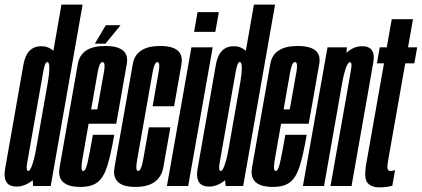

<svg xmlns="http://www.w3.org/2000/svg" viewBox="-47 -805 1826 831"><path d="M96.5 0 94.5 -25Q60.5 2.5 25 2.5Q-0.5 2.5 -13.5 -10Q-33 -29 -24.5 -76.5Q-10.5 -156 15 -301Q40.5 -446.5 54.5 -525.8Q68.5 -605 132 -605Q162 -605 184 -585L219 -785H310.5L172.5 0ZM107 -147.5 161 -454.5Q166.5 -487.5 166.5 -510Q166.5 -533.5 159.5 -536Q159 -536.5 158 -536.5Q147.5 -536.5 140.5 -496.5Q133.5 -456.5 106 -301Q78.5 -145 71.5 -105Q65 -69 73 -65.5Q73.5 -65 75 -65Q83.5 -65 92.5 -91.5Q100.5 -113.5 107 -147.5Z M301.5 4Q239.5 4 219 -25Q204.5 -46 211 -81Q226 -166 249.5 -299.5Q276 -450.5 289.8 -528.2Q303.5 -606 408.5 -606Q476 -606 495.5 -575Q506.5 -557.5 502 -529.5Q488.5 -453 462 -302.5Q459 -285 456 -269.5H336.5Q317 -159 309.5 -115.5Q301.5 -69.5 311 -65.5Q312 -65 313.5 -65Q323.5 -65 331.8 -100.2Q340 -135.5 355 -221.5H447.5Q432.5 -134.5 417 -85.5Q401.5 -36.5 375.2 -16.2Q349 4 301.5 4ZM347.5 -331.5H374Q396 -453.5 403 -494Q409.5 -531 400 -535.5Q398.5 -536.5 397 -536.5Q383.5 -536.5 376 -494Q369.5 -456 347.5 -331.5ZM363.5 -616 411 -696H475L409.5 -616Z M539 4Q477 4 457 -25Q442.5 -45.5 448.5 -80.5Q463.5 -165 487.5 -299.5Q514 -450 527.8 -528Q541.5 -606 646.5 -606Q712 -606 731.5 -575.5Q743.5 -557 738.5 -527.5Q724.5 -449 706.5 -345H613.5Q632 -450.5 639.5 -493.5Q646.5 -531 637 -535.5Q636 -536.5 634.5 -536.5Q621.5 -536.5 613.8 -493.5Q606 -450.5 579.5 -299.5Q556 -166 547 -115.5Q538.5 -70 548.5 -65.5Q549.5 -65 551 -65Q564 -65 573 -115.5Q582 -166 597.5 -254H690.5Q675.5 -168.5 660.2 -82.2Q645 4 539 4Z M675.5 0 781.5 -600H873.5L767.5 0ZM808 -752.5H900L885 -667H793Z M929.5 0 927.5 -25Q893.5 2.5 858 2.5Q832.5 2.5 819.5 -10Q800 -29 808.5 -76.5Q822.5 -156 848 -301Q873.5 -446.5 887.5 -525.8Q901.5 -605 965 -605Q995 -605 1017 -585L1052 -785H1143.5L1005.5 0ZM940 -147.5 994 -454.5Q999.5 -487.5 999.5 -510Q999.5 -533.5 992.5 -536Q992 -536.5 991 -536.5Q980.5 -536.5 973.5 -496.5Q966.5 -456.5 939 -301Q911.5 -145 904.5 -105Q898 -69 906 -65.5Q906.5 -65 908 -65Q916.5 -65 925.5 -91.5Q933.5 -113.5 940 -147.5Z M1134.5 4Q1072.5 4 1052 -25Q1037.5 -46 1044 -81Q1059 -166 1082.5 -299.5Q1109 -450.5 1122.8 -528.2Q1136.5 -606 1241.5 -606Q1309 -606 1328.5 -575Q1339.5 -557.5 1335 -529.5Q1321.5 -453 1295 -302.5Q1292 -285 1289 -269.5H1169.5Q1150 -159 1142.5 -115.5Q1134.5 -69.5 1144 -65.5Q1145 -65 1146.5 -65Q1156.5 -65 1164.8 -100.2Q1173 -135.5 1188 -221.5H1280.5Q1265.5 -134.5 1250 -85.5Q1234.5 -36.5 1208.2 -16.2Q1182 4 1134.5 4ZM1180.5 -331.5H1207Q1229 -453.5 1236 -494Q1242.5 -531 1233 -535.5Q1231.5 -536.5 1230 -536.5Q1216.5 -536.5 1209 -494Q1202.5 -456 1180.5 -331.5Z M1264 0 1370.5 -600H1454.5L1452.5 -576.5Q1483.5 -605 1520.5 -605Q1546.5 -605 1559 -592Q1575.5 -574.5 1568.5 -534.5Q1556.5 -464 1539.5 -368.5L1474.5 0H1383.5L1449 -370Q1466.5 -468.5 1472 -502Q1477.5 -531.5 1470 -535Q1469 -536 1467.5 -536Q1459 -536 1449.5 -509.5Q1442 -487.5 1436 -457.5L1355.5 0Z M1596 6Q1559.5 6 1543.2 -14.2Q1527 -34.5 1538.5 -98L1615 -531H1584.5L1596.5 -600H1627L1648.5 -722H1740.5L1719 -600H1758.5L1746.5 -531H1707L1634 -117Q1627.5 -82.5 1630.5 -73.8Q1633.5 -65 1643.5 -65Q1655 -65 1663 -69.5L1651 -1Q1623.5 6 1596 6Z"/></svg>

Font: Anybody UltraCondensed Medium
Style: Italic
Weight: 500
Width: 1
Italic angle: -10°
Designer: Tyler Finck
Foundry: Etcetera Type Company
Version: Version 1.010; ttfautohint (v1.8.3) -l 8 -r 50 -G 200 -x 14 